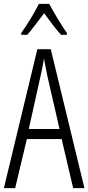

<svg xmlns="http://www.w3.org/2000/svg" viewBox="-20 -1060 454 987"><path d="M233 -1040H180C158 -996 118 -930 89 -890V-881H120C145 -909 179 -956 207 -992C235 -954 266 -911 294 -881H324V-890C302 -921 257 -994 233 -1040ZM356 -93H414L241 -807H172L0 -93H58L118 -345H297ZM224 -667 286 -397H128L188 -667C196 -702 202 -730 206 -760C211 -730 217 -702 224 -667Z"/></svg>

Font: Noto Sans Kannada UI ExtraCondensed Light
Style: Regular
Weight: 300
Width: 2
Designer: Jelle Bosma - Monotype Design Team
Foundry: Monotype Imaging Inc.
Version: Version 2.005